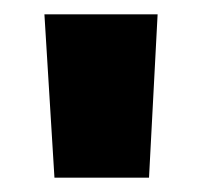

<svg xmlns="http://www.w3.org/2000/svg" viewBox="-20 -822 283 268"><path d="M42 -802H200L188 -574H56Z"/></svg>

Font: Parkinsans ExtraBold
Style: Regular
Weight: 800
Designer: Red Stone, Indian Type Foundry
Foundry: Indian Type Foundry
Version: Version 1.000